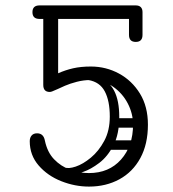

<svg xmlns="http://www.w3.org/2000/svg" viewBox="-20 -690 640 710"><path d="M309 0Q257 0 206.5 -20Q156 -40 123 -78Q90 -116 90 -168Q90 -181 97 -189Q104 -197 117 -197Q141 -197 146 -170Q155 -127 180 -101Q205 -75 239 -62.5Q273 -50 309 -50Q383 -50 427.5 -100Q472 -150 472 -229Q472 -270 452.5 -307.5Q433 -345 398 -369.5Q363 -394 314 -394Q289 -394 264 -387.5Q239 -381 220.5 -373Q202 -365 194 -361Q178 -354 173 -352Q168 -350 164 -350Q140 -350 140 -376V-644Q140 -670 168 -670Q195 -670 195 -644V-419Q222 -431 250.5 -437.5Q279 -444 316 -444Q372 -444 420 -418Q468 -392 497.5 -344Q527 -296 527 -229Q527 -157 499 -105.5Q471 -54 421.5 -27Q372 0 309 0ZM126 -620Q100 -620 100 -645Q100 -670 126 -670H481Q507 -670 507 -645Q507 -620 481 -620ZM482 -535Q457 -535 457 -561V-644Q457 -670 482 -670Q507 -670 507 -644V-561Q507 -535 482 -535ZM219 -71Q233 -65 260 -74Q287 -83 316 -107Q345 -131 365.5 -169Q386 -207 386 -259Q386 -317 367.5 -352Q349 -387 307 -394L346 -403Q421 -378 421 -258Q421 -194 399.5 -152.5Q378 -111 347 -87.5Q316 -64 288 -54.5Q260 -45 246 -45ZM409 -218Q391 -218 391 -235Q391 -241 394.5 -247Q398 -253 408 -253H502Q520 -253 520 -236Q520 -229 516 -223.5Q512 -218 503 -218ZM385 -136Q367 -136 367 -153Q367 -159 370.5 -165Q374 -171 384 -171H478Q496 -171 496 -154Q496 -147 492 -141.5Q488 -136 479 -136Z"/></svg>

Font: Nsibidi Libre Uzo
Style: Regular
Weight: 400
Designer: Oluwaseun Badejo
Version: Version 1.021